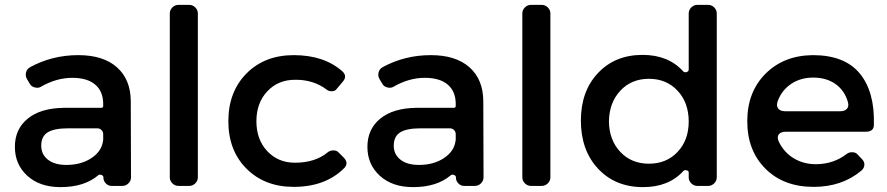

<svg xmlns="http://www.w3.org/2000/svg" viewBox="-20 -762 3636 787"><path d="M437 0Q424 0 414 -10Q404 -20 404 -33V-35Q404 -42 395.5 -45Q387 -48 382 -43Q325 5 228 5Q143 5 92 -41.5Q41 -88 41 -160Q41 -233 94 -276Q147 -319 242 -320H395Q403 -320 403 -328V-336Q403 -387 370.5 -415Q338 -443 276 -443Q211 -443 147 -406Q137 -400 123 -403.5Q109 -407 103 -417L90 -439Q83 -452 87 -466Q91 -480 104 -487Q194 -536 301 -536Q403 -536 459 -486.5Q515 -437 516 -349L517 -35Q517 -21 506.5 -10.5Q496 0 482 0ZM252 -86Q312 -86 354 -113.5Q396 -141 402 -183L403 -189V-212Q403 -222 396 -229Q389 -236 379 -236H259Q202 -236 175.5 -219.5Q149 -203 149 -165Q149 -129 176.5 -107.5Q204 -86 252 -86Z M791 -35Q791 -21 780.5 -10.5Q770 0 756 0H711Q697 0 686.5 -10.5Q676 -21 676 -35V-707Q676 -721 686.5 -731.5Q697 -742 711 -742H756Q770 -742 780.5 -731.5Q791 -721 791 -707Z M1184 -536Q1309 -536 1384 -469Q1405 -449 1384 -426L1358 -395Q1352 -388 1339.5 -388Q1327 -388 1320 -394Q1265 -436 1189 -435Q1120 -435 1075.5 -387.5Q1031 -340 1031 -265Q1031 -190 1075.5 -142.5Q1120 -95 1189 -95Q1273 -95 1325 -139Q1333 -145 1345.5 -145.5Q1358 -146 1366 -139L1388 -117Q1411 -94 1391 -73Q1314 4 1184 4Q1065 4 990.5 -70.5Q916 -145 916 -265Q916 -386 990.5 -461Q1065 -536 1184 -536Z M1882 0Q1869 0 1859 -10Q1849 -20 1849 -33V-35Q1849 -42 1840.5 -45Q1832 -48 1827 -43Q1770 5 1673 5Q1588 5 1537 -41.5Q1486 -88 1486 -160Q1486 -233 1539 -276Q1592 -319 1687 -320H1840Q1848 -320 1848 -328V-336Q1848 -387 1815.5 -415Q1783 -443 1721 -443Q1656 -443 1592 -406Q1582 -400 1568 -403.5Q1554 -407 1548 -417L1535 -439Q1528 -452 1532 -466Q1536 -480 1549 -487Q1639 -536 1746 -536Q1848 -536 1904 -486.5Q1960 -437 1961 -349L1962 -35Q1962 -21 1951.5 -10.5Q1941 0 1927 0ZM1697 -86Q1757 -86 1799 -113.5Q1841 -141 1847 -183L1848 -189V-212Q1848 -222 1841 -229Q1834 -236 1824 -236H1704Q1647 -236 1620.5 -219.5Q1594 -203 1594 -165Q1594 -129 1621.5 -107.5Q1649 -86 1697 -86Z M2236 -35Q2236 -21 2225.5 -10.5Q2215 0 2201 0H2156Q2142 0 2131.5 -10.5Q2121 -21 2121 -35V-707Q2121 -721 2131.5 -731.5Q2142 -742 2156 -742H2201Q2215 -742 2225.5 -731.5Q2236 -721 2236 -707Z M2883 -742Q2897 -742 2907.5 -731.5Q2918 -721 2918 -707V-35Q2918 -21 2907.5 -10.5Q2897 0 2883 0H2838Q2824 0 2813.5 -10.5Q2803 -21 2803 -35V-55Q2803 -62 2794.5 -64Q2786 -66 2781 -61Q2721 5 2616 5Q2502 5 2431.5 -70.5Q2361 -146 2361 -268Q2361 -388 2431 -462.5Q2501 -537 2614 -537Q2719 -537 2780 -470Q2785 -464 2794 -466.5Q2803 -469 2803 -477V-707Q2803 -721 2813.5 -731.5Q2824 -742 2838 -742ZM2803 -264Q2803 -341 2757.5 -390Q2712 -439 2640 -439Q2568 -439 2522.5 -390Q2477 -341 2476 -264Q2477 -188 2522.5 -139.5Q2568 -91 2640 -91Q2712 -91 2757.5 -139.5Q2803 -188 2803 -264Z M3312 -536Q3442 -536 3504 -461Q3566 -386 3562 -250Q3562 -222 3528 -222H3201Q3180 -222 3172 -211Q3164 -200 3172 -182Q3193 -138 3233 -113.5Q3273 -89 3324 -89Q3397 -89 3452 -132Q3460 -138 3473 -138Q3486 -138 3493 -131L3513 -110Q3524 -99 3523 -85.5Q3522 -72 3510 -62Q3431 4 3315 4Q3192 4 3117.5 -70.5Q3043 -145 3043 -265Q3043 -385 3118 -460Q3193 -535 3312 -536ZM3168 -348Q3161 -329 3169.5 -317.5Q3178 -306 3198 -306H3424Q3442 -306 3451 -315.5Q3460 -325 3456 -342Q3443 -390 3405.5 -417Q3368 -444 3313 -444Q3262 -444 3223.5 -418.5Q3185 -393 3168 -348Z"/></svg>

Font: Trueno
Style: Round
Weight: 400
Designer: Julieta Ulanovsky, Jasper
Foundry: Julieta Ulanovsky, Cannot Into Space Fonts
Version: Version 3.001